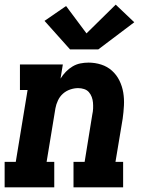

<svg xmlns="http://www.w3.org/2000/svg" viewBox="-21 -808 641 828"><path d="M-1 0V-110H47L98 -420H65V-530H250L240 -469Q250 -485 263 -498.5Q276 -512 292 -521.5Q308 -531 325.5 -534.5Q343 -538 361 -538Q389 -538 415.5 -529.5Q442 -521 462 -503Q482 -485 494 -460.5Q506 -436 510.5 -409Q515 -382 513.5 -353Q512 -324 508 -296L477 -110H510V0H296V-110H344L377 -314Q380 -327 380.5 -340Q381 -353 380 -365.5Q379 -378 374.5 -390Q370 -402 362 -411Q354 -420 341.5 -424Q329 -428 316 -428Q299 -428 281.5 -422Q264 -416 250.5 -404Q237 -392 229 -375Q221 -358 218 -341L180 -110H213V0ZM281 -595 171 -718 264 -782 352 -664 478 -788 558 -712 403 -595Z"/></svg>

Font: Iosevka Slab XBdExObl
Style: Regular
Weight: 800
Width: 7
Italic angle: -9°
Monospace: yes
Designer: Belleve Invis
Foundry: Belleve Invis
Version: Version 11.1.0; ttfautohint (v1.8.3)